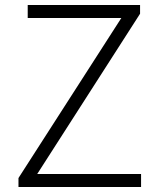

<svg xmlns="http://www.w3.org/2000/svg" viewBox="-20 -749 636 769"><path d="M54 0V-36L466 -677H91V-729H541V-694L129 -52H545V0Z"/></svg>

Font: Noto Sans KR Thin Light
Style: Regular
Weight: 300
Version: Version 2.004-H2;hotconv 1.0.118;makeotfexe 2.5.65603